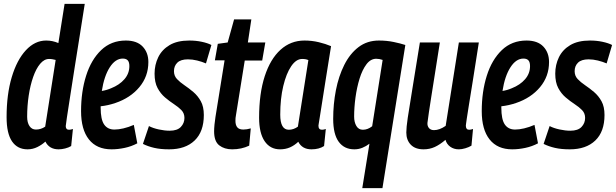

<svg xmlns="http://www.w3.org/2000/svg" viewBox="-20 -760 3176 990"><path d="M282 10Q234 10 214 -30Q197 -14 173 -2Q149 10 122 10Q70 10 42 -31Q14 -72 14 -156Q14 -273 40.5 -362Q67 -451 113.5 -501Q160 -551 218 -551Q251 -551 281 -538L313 -740H417Q405 -661 391 -575.5Q377 -490 364.5 -409Q352 -328 341.5 -261.5Q331 -195 325 -154.5Q319 -114 319 -110Q319 -91 336 -91Q345 -91 356 -95L347 -7Q334 1 316 5.5Q298 10 282 10ZM165 -92Q191 -92 213 -107L267 -451Q258 -453 250.5 -454.5Q243 -456 233 -456Q208 -456 187 -431Q166 -406 151 -363Q136 -320 128 -267Q120 -214 120 -158Q120 -128 132 -110Q144 -92 165 -92Z M688 -21Q658 -5 623 2.5Q588 10 555 10Q479 10 438.5 -41Q398 -92 398 -187Q398 -287 424 -369.5Q450 -452 501.5 -501.5Q553 -551 629 -551Q686 -551 715.5 -520Q745 -489 745 -440Q745 -366 698.5 -310.5Q652 -255 575 -229Q537 -216 499 -212V-205Q499 -144 517 -118Q535 -92 570 -92Q591 -92 616.5 -98Q642 -104 670 -116ZM613 -458Q575 -458 546 -413Q517 -368 505 -291Q530 -295 553 -305Q596 -322 621.5 -351.5Q647 -381 647 -419Q647 -440 638.5 -449Q630 -458 613 -458Z M717 -18 748 -110Q769 -99 799 -92.5Q829 -86 855 -86Q894 -86 912.5 -105.5Q931 -125 931 -152Q931 -176 915.5 -192Q900 -208 877 -223Q854 -238 831 -257.5Q808 -277 792.5 -306Q777 -335 777 -380Q777 -426 796 -465Q815 -504 854.5 -527.5Q894 -551 956 -551Q990 -551 1020.5 -544.5Q1051 -538 1070 -528L1042 -433Q1021 -442 996.5 -448Q972 -454 949 -454Q912 -454 894.5 -437Q877 -420 877 -393Q877 -369 892.5 -352.5Q908 -336 931 -320.5Q954 -305 977 -285.5Q1000 -266 1015.5 -238Q1031 -210 1031 -167Q1031 -81 983.5 -35.5Q936 10 852 10Q808 10 775.5 2.5Q743 -5 717 -18Z M1273 -98 1265 -9Q1225 10 1177 10Q1137 10 1110.5 -10.5Q1084 -31 1084 -83Q1084 -97 1086 -118Q1088 -139 1091 -157L1138 -449H1088L1103 -534L1154 -541L1187 -660H1276L1258 -541H1348L1332 -448H1242L1197 -168Q1195 -159 1194.5 -151.5Q1194 -144 1194 -137Q1194 -115 1203.5 -103.5Q1213 -92 1235 -92Q1244 -92 1253 -93.5Q1262 -95 1273 -98Z M1586 10Q1538 10 1518 -29Q1498 -10 1475 0Q1452 10 1424 10Q1373 10 1344.5 -32Q1316 -74 1316 -153Q1316 -278 1345 -367Q1374 -456 1426.5 -503.5Q1479 -551 1550 -551Q1588 -551 1623.5 -542.5Q1659 -534 1687 -522Q1669 -411 1657.5 -337.5Q1646 -264 1639 -220Q1632 -176 1628.5 -153.5Q1625 -131 1623.5 -122.5Q1622 -114 1622 -112Q1622 -91 1640 -91Q1650 -91 1660 -95L1651 -7Q1625 10 1586 10ZM1516 -107 1570 -450Q1558 -456 1538 -456Q1507 -456 1481.5 -418.5Q1456 -381 1440.5 -316Q1425 -251 1425 -169Q1425 -91 1469 -91Q1494 -91 1516 -107Z M2070 -528 1952 210H1848L1885 -19Q1868 -6 1848.5 2Q1829 10 1807 10Q1755 10 1726.5 -29Q1698 -68 1698 -147Q1698 -223 1712 -295Q1726 -367 1755 -425Q1784 -483 1828.5 -517Q1873 -551 1934 -551Q1974 -551 2010 -543.5Q2046 -536 2070 -528ZM1953 -451Q1936 -457 1920 -457Q1891 -457 1869.5 -428.5Q1848 -400 1834 -354.5Q1820 -309 1813 -257.5Q1806 -206 1806 -159Q1806 -130 1817.5 -110.5Q1829 -91 1851 -91Q1876 -91 1899 -109Z M2164 10Q2121 10 2098 -14Q2075 -38 2075 -77Q2075 -102 2082.5 -153Q2090 -204 2105.5 -297Q2121 -390 2145 -541H2248Q2232 -438 2221 -369.5Q2210 -301 2203 -256Q2196 -211 2191.5 -181Q2187 -151 2184 -126Q2183 -110 2192 -99.5Q2201 -89 2218 -89Q2246 -89 2278 -111L2346 -541H2449Q2430 -419 2417.5 -340.5Q2405 -262 2397.5 -216.5Q2390 -171 2387 -149.5Q2384 -128 2383 -121Q2382 -114 2382 -112Q2382 -91 2399 -91Q2408 -91 2419 -95L2411 -9Q2398 -1 2379.5 4.5Q2361 10 2346 10Q2320 10 2301.5 -3.5Q2283 -17 2277 -39Q2248 -14 2221.5 -2Q2195 10 2164 10Z M2754 -21Q2724 -5 2689 2.5Q2654 10 2621 10Q2545 10 2504.5 -41Q2464 -92 2464 -187Q2464 -287 2490 -369.5Q2516 -452 2567.5 -501.5Q2619 -551 2695 -551Q2752 -551 2781.5 -520Q2811 -489 2811 -440Q2811 -366 2764.5 -310.5Q2718 -255 2641 -229Q2603 -216 2565 -212V-205Q2565 -144 2583 -118Q2601 -92 2636 -92Q2657 -92 2682.5 -98Q2708 -104 2736 -116ZM2679 -458Q2641 -458 2612 -413Q2583 -368 2571 -291Q2596 -295 2619 -305Q2662 -322 2687.5 -351.5Q2713 -381 2713 -419Q2713 -440 2704.5 -449Q2696 -458 2679 -458Z M2783 -18 2814 -110Q2835 -99 2865 -92.5Q2895 -86 2921 -86Q2960 -86 2978.5 -105.5Q2997 -125 2997 -152Q2997 -176 2981.5 -192Q2966 -208 2943 -223Q2920 -238 2897 -257.5Q2874 -277 2858.5 -306Q2843 -335 2843 -380Q2843 -426 2862 -465Q2881 -504 2920.5 -527.5Q2960 -551 3022 -551Q3056 -551 3086.5 -544.5Q3117 -538 3136 -528L3108 -433Q3087 -442 3062.5 -448Q3038 -454 3015 -454Q2978 -454 2960.5 -437Q2943 -420 2943 -393Q2943 -369 2958.5 -352.5Q2974 -336 2997 -320.5Q3020 -305 3043 -285.5Q3066 -266 3081.5 -238Q3097 -210 3097 -167Q3097 -81 3049.5 -35.5Q3002 10 2918 10Q2874 10 2841.5 2.5Q2809 -5 2783 -18Z"/></svg>

Font: Georama Condensed SemiBold
Style: Italic
Weight: 600
Width: 3
Italic angle: -9°
Designer: Jean-Baptiste Levee
Foundry: Production Type
Version: Version 1.000